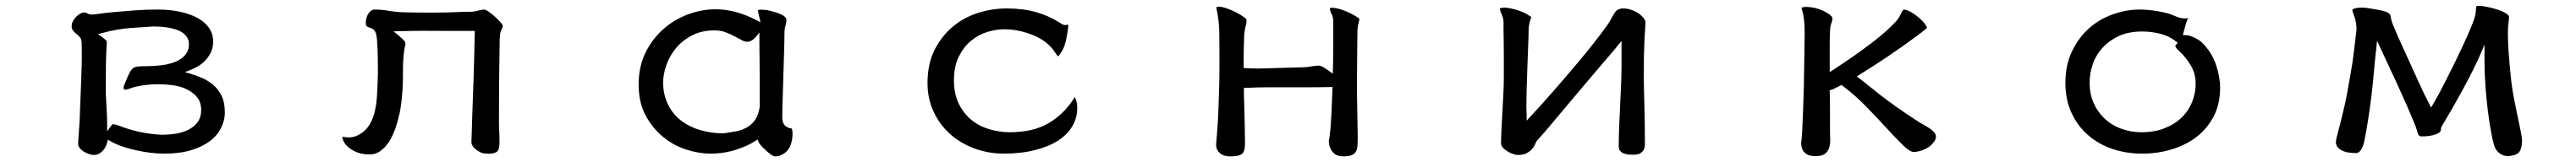

<svg xmlns="http://www.w3.org/2000/svg" viewBox="-20 -497 9040 570"><path d="M231.9 -410.2V-409.7Q231.4 -405.8 231.4 -402.3Q231.4 -393.6 242.2 -382.8Q245.6 -379.4 248.5 -377.4Q255.9 -371.6 259.3 -367.2Q266.1 -360.4 266.6 -347.2Q267.1 -334 267.1 -316.9Q267.1 -299.8 267.1 -290.8Q267.1 -281.7 266.8 -272Q266.6 -262.2 266.1 -252Q265.6 -231.4 264.6 -206.5Q262.2 -152.8 259.3 -69.8Q254.4 -1 254.4 2V6.3Q254.4 7.8 254.4 9.8Q254.4 11.7 254.9 14.6Q256.8 21.5 264.2 28.8Q274.4 38.6 292 44.9Q302.2 48.3 309.6 48.3Q326.2 48.3 339.4 34.7Q352.5 21 356 4.4L358.4 -5.4L367.2 -0.5Q401.4 19.5 457.5 31.7Q509.8 43.5 556.6 43.5Q611.3 43.5 651.4 31.2Q702.1 15.6 732.4 -14.2Q747.6 -29.8 756.3 -48.3Q769 -73.7 769 -100.6Q769 -136.7 757.8 -159.7Q746.1 -183.1 728.5 -198.2Q710.9 -213.4 689.7 -222.4Q668.5 -231.4 649.4 -237.3L628.9 -243.2L648.9 -251Q660.6 -255.9 674.3 -263.7Q705.1 -281.2 720.2 -313.5Q728 -329.6 728 -351.6Q728 -394.5 689 -423.8Q659.2 -445.3 611.8 -455.6Q576.2 -463.4 533.9 -463.4Q491.7 -463.4 451.2 -460.4Q365.2 -454.1 325.2 -448.2Q309.1 -445.8 304.2 -445.8Q292.5 -445.8 287.1 -449.7Q285.6 -451.2 279.8 -452.6Q277.3 -453.1 276.4 -453.1Q275.4 -453.1 273.9 -453.1Q270 -453.1 264.2 -450.2Q246.6 -441.9 236.3 -423.3Q231.9 -415 231.9 -410.2ZM352.1 -149.4Q351.1 -166 351.1 -191.9Q351.1 -288.6 354 -335Q355 -340.8 355 -343.8Q355 -352.1 352.3 -355Q349.6 -357.9 346.7 -359.9Q341.8 -364.3 336.4 -368.2L323.7 -377L338.9 -380.9Q391.1 -395 437 -398.4Q482.9 -401.9 516.6 -403.8Q573.7 -403.8 606.9 -389.6Q620.6 -383.8 628.9 -375Q643.1 -361.3 643.1 -340.8Q643.1 -307.6 611.3 -287.6Q585.9 -272 544.4 -267.1Q518.1 -264.2 496.1 -264.2Q474.1 -264.2 463.9 -262.9Q453.6 -261.7 447.8 -257.8L443.8 -253.9Q440.4 -250.5 437.5 -246.1Q429.2 -231.4 416 -198.2Q413.6 -191.9 413.6 -189Q413.6 -184.6 415 -182.6Q417.5 -181.6 419.9 -181.6Q426.8 -181.6 436 -185.5Q443.8 -188.5 448.2 -189.9Q490.2 -200.7 536.1 -200.7Q560.1 -200.7 585.4 -197.3Q611.3 -193.8 631.8 -184.6Q654.8 -173.8 669.4 -157.7Q686 -139.2 686 -109.9Q686 -87.4 676.3 -71.3Q665.5 -54.2 646 -43.2Q626.5 -32.2 601.1 -27.3Q575.7 -22.9 546.9 -22.9H546.4Q467.8 -26.9 397.9 -54.7Q382.3 -60.1 377.4 -60.1Q374 -60.1 369.1 -53.2L356 -35.2V-57.6Q356 -84 354 -116.7Z M1731 -59.1V-59.6Q1731 -145.5 1731.4 -204.6Q1732.9 -340.8 1733.4 -352.1Q1733.9 -372.1 1734.9 -375Q1735.4 -384.3 1740 -392.8Q1744.6 -401.4 1744.6 -405.3Q1744.6 -411.1 1727.5 -428.2Q1710.9 -444.8 1693.4 -457Q1686.5 -461.4 1683.3 -462.4Q1680.2 -463.4 1679 -463.4Q1677.7 -463.4 1675.3 -463.1Q1672.9 -462.9 1669.9 -462.4Q1664.6 -461.4 1657.2 -459.5Q1642.6 -455.6 1633.8 -455.6Q1620.1 -455.6 1602.1 -455.1Q1546.9 -452.6 1493.2 -452.6Q1439.5 -452.6 1406.2 -453.6Q1376.5 -453.6 1347.2 -458.5Q1319.8 -463.4 1294.9 -463.4Q1285.6 -463.4 1278.8 -456.5Q1268.6 -446.3 1265.1 -430.2Q1263.7 -423.8 1263.7 -417Q1263.7 -410.2 1265.6 -405.8Q1271.5 -400.9 1275.4 -400.4Q1290.5 -396.5 1296.4 -386.2Q1300.8 -378.4 1302.7 -359.9Q1306.2 -323.2 1306.2 -240.2Q1305.2 -199.2 1303.2 -163.6Q1301.3 -127.9 1293.7 -98.9Q1286.1 -69.8 1270.5 -49.3Q1254.4 -28.3 1228 -17.6Q1216.3 -13.7 1206.1 -13.7Q1196.8 -13.7 1189.9 -14.6Q1183.1 -15.6 1181.9 -15.6Q1180.7 -15.6 1180.7 -15.6Q1180.7 -14.6 1181.2 -13.2Q1186 11.2 1213.1 28.8Q1240.2 46.4 1275.4 46.4Q1299.3 46.4 1316.4 33.2Q1334.5 19.5 1346.9 -1Q1359.4 -21.5 1367.7 -45.9Q1376 -70.3 1380.4 -90.8Q1385.3 -108.9 1389.2 -143.1Q1393.1 -177.2 1394 -214.8V-241.7Q1394 -278.3 1396 -298.8Q1397.9 -319.3 1400.9 -333Q1402.8 -337.9 1402.8 -340.8Q1402.8 -343.8 1402.3 -345.2Q1401.9 -349.6 1398.9 -353Q1390.6 -362.8 1376.5 -374L1360.8 -386.7Q1434.1 -388.7 1466.1 -388.7Q1498 -388.7 1536.1 -388.4Q1574.2 -388.2 1638.7 -388.2H1646V-380.9Q1646 -370.1 1644 -293.2Q1642.1 -216.3 1640.1 -170.9Q1638.2 -125.5 1637.2 -88.1Q1636.2 -50.8 1635.3 -24.9Q1634.3 1 1634.3 3.9Q1634.3 13.7 1645 24.4Q1654.3 33.2 1666.5 39.1Q1673.3 42.5 1677.7 42.5H1678.2Q1687.5 43.9 1695.3 43.9Q1710 43.9 1720.2 39.1Q1732.9 33.2 1732.9 6.3Q1732.9 -20.5 1731 -59.1Z M2672.4 -461.4Q2660.2 -462.9 2652.3 -462.9Q2644.5 -462.9 2640.1 -461.4V-458Q2641.1 -454.1 2641.1 -452.6Q2641.1 -451.2 2641.6 -450.7Q2642.1 -448.7 2642.6 -445.3Q2643.1 -441.9 2648.9 -418.5L2634.3 -426.3Q2560.5 -464.4 2491.2 -464.4Q2442.9 -464.4 2394 -446.3Q2337.9 -425.3 2296.4 -383.8Q2265.1 -352.5 2244.6 -310.5Q2221.2 -262.2 2221.2 -199.5Q2221.2 -136.7 2245.6 -90.8Q2270.5 -44.9 2307.1 -15.1Q2344.2 15.1 2388.4 29.3Q2432.6 43.5 2472.7 43.5Q2521.5 43.5 2563.7 29.5Q2606 15.6 2630.4 -1L2638.2 -6.3L2641.6 2Q2644.5 9.8 2660.2 24.9Q2672.9 38.1 2687 47.9Q2694.8 53.2 2699.2 53.2Q2722.7 53.2 2741 34.9Q2759.3 16.6 2761.2 -22.5Q2761.2 -32.7 2760.5 -37.6Q2759.8 -42.5 2757.8 -44.9Q2740.7 -47.4 2732.9 -57.1Q2725.1 -66.9 2725.1 -85Q2725.1 -110.4 2727.1 -167.5Q2731.9 -320.3 2732.4 -342.8Q2732.9 -365.2 2732.9 -380.4Q2732.9 -395.5 2736.3 -406.2Q2739.7 -417 2739.7 -426.8Q2739.7 -437 2724.1 -444.8Q2705.6 -454.1 2672.4 -461.4ZM2307.1 -207Q2307.1 -234.4 2317.9 -266.4Q2328.6 -298.3 2350.6 -325.7Q2373 -353.5 2407.2 -371.8Q2441.4 -390.1 2487.3 -390.1Q2509.3 -390.1 2526.9 -383.3Q2543.9 -377 2558.1 -369.1L2583.5 -355.5Q2593.8 -350.1 2601.6 -350.1Q2617.7 -350.1 2632.3 -367.2L2645 -382.3V-335Q2645 -319.3 2645.5 -292.5Q2646 -265.6 2646 -224.6V-121.6Q2642.6 -94.2 2630.9 -76.7Q2609.4 -43.9 2562 -34.7Q2541 -30.8 2520 -27.8H2519.5Q2475.6 -27.8 2436.5 -39.6Q2387.2 -54.2 2354.5 -86.4Q2335.4 -105.5 2323.7 -130.4Q2307.1 -164.6 2307.1 -207Z M3717.8 -408.7Q3710.4 -408.7 3700.7 -416Q3661.6 -441.4 3616 -454.3Q3570.3 -467.3 3512.7 -467.3Q3461.9 -467.3 3412.4 -451.7Q3362.8 -436 3323.5 -403.1Q3284.2 -370.1 3259.3 -320.8Q3234.9 -271.5 3234.9 -205.1Q3234.9 -149.9 3256.3 -104Q3288.1 -35.2 3353.5 3.4Q3375 16.1 3399.4 25.4Q3448.7 43.5 3502.9 43.5Q3564.5 43.5 3612.8 30.8Q3708.5 6.3 3743.2 -53.2Q3760.3 -82 3760.3 -117.2Q3760.3 -131.8 3755.9 -146.5Q3753.9 -151.4 3752 -155.3Q3750 -152.8 3746.6 -147.5Q3710.4 -92.3 3657 -62Q3603.5 -31.7 3523.4 -31.7Q3488.3 -31.7 3453.1 -42Q3407.7 -55.2 3377 -85.9Q3357.9 -105 3345.2 -130.9Q3327.6 -166 3327.6 -214.8Q3327.6 -263.7 3344.7 -297.9Q3361.3 -331.5 3387 -353Q3412.6 -374.5 3443.6 -384.3Q3474.6 -394 3503.9 -394Q3548.8 -394 3594.7 -377.4Q3618.7 -369.1 3639.6 -355.5Q3661.1 -341.3 3676.8 -320.8Q3683.1 -311.5 3687.5 -305.2L3691.4 -300.3Q3692.4 -299.3 3693.8 -298.8Q3693.8 -298.8 3695.1 -300.3Q3696.3 -301.8 3700.2 -307.1Q3704.1 -312.5 3708.5 -320.3Q3722.2 -344.7 3729 -404.8Q3728.5 -407.7 3727.5 -411.1Q3723.1 -408.7 3717.8 -408.7ZM3692.9 -297.9Z M4741.7 -185.5 4742.7 -304.2Q4742.7 -333 4743.2 -356.4Q4743.7 -379.9 4743.7 -391.6V-392.1Q4744.6 -406.7 4748 -417Q4750 -424.8 4750.5 -430.7Q4747.6 -434.1 4735.4 -441.4Q4717.3 -452.1 4695.8 -460.4Q4674.3 -468.3 4656.7 -469.7Q4655.3 -469.7 4652.1 -469.7Q4648.9 -469.7 4647.9 -468.8Q4647 -467.8 4647 -466.3Q4647 -464.8 4647.5 -462.4Q4648.4 -455.6 4653.6 -445.6Q4658.7 -435.5 4658.7 -422.9V-328.6Q4658.7 -287.1 4657.2 -237.8Q4632.8 -255.4 4627 -258.8Q4621.1 -262.2 4618.2 -263.7Q4611.8 -266.1 4607.4 -266.1Q4603 -266.1 4599.1 -265.6Q4591.3 -265.1 4577.9 -262.7Q4564.5 -260.3 4552.7 -260.3L4413.6 -256.3Q4404.3 -255.9 4395.5 -255.9Q4369.1 -255.9 4344.2 -257.8V-264.6Q4344.2 -326.2 4346.2 -375.5V-376Q4348.1 -393.1 4351.3 -404.8Q4354.5 -416.5 4354.5 -421.1Q4354.5 -425.8 4353 -429.7Q4352.1 -432.6 4339.4 -440.9Q4318.8 -454.6 4293.5 -464.4Q4270 -473.6 4256.8 -473.6Q4252.4 -473.6 4249.5 -472.2Q4248.5 -471.7 4248.5 -469.7Q4248.5 -467.8 4249.5 -464.4Q4258.3 -422.9 4258.8 -382.3Q4260.7 -234.4 4257.3 -158.7Q4256.3 -135.3 4255.9 -116.2Q4254.9 -82.5 4252 -43L4248.5 1.5Q4247.6 5.9 4247.6 10Q4247.6 14.2 4248 18.1Q4250.5 37.1 4270 47.9Q4280.3 53.2 4297.9 53.2Q4320.8 53.2 4333 47.9Q4336.9 45.9 4339.8 43.5Q4349.1 34.2 4349.1 7.8Q4349.1 -5.4 4348.1 -55.9Q4347.2 -106.4 4346.2 -132.8Q4345.2 -159.2 4345.2 -180.7V-187.5Q4392.6 -189.9 4428.2 -189.9H4576.2Q4614.3 -189.9 4656.2 -190.9Q4654.8 -159.7 4653.8 -131.8Q4649.9 -26.9 4643.1 -2Q4643.1 2.9 4644.5 12Q4646 21 4651.4 30.3Q4656.7 39.6 4667 46.9Q4677.2 53.2 4695.8 53.2Q4714.4 53.2 4724.6 48.3Q4733.9 43.9 4738.3 36.1Q4742.7 28.3 4743.7 15.4Q4744.6 2.4 4744.6 -13.2Q4744.6 -28.8 4743.2 -98.9Q4741.7 -168.9 4741.7 -185.5Z M5754.4 -418Q5754.4 -423.8 5749.5 -431.6L5742.2 -439.9Q5728 -454.6 5703.1 -462.9Q5689.5 -467.3 5675.8 -467.3Q5668.9 -467.3 5663.6 -465.6Q5658.2 -463.9 5656 -462.2Q5653.8 -460.4 5651.9 -459Q5647 -453.6 5642.6 -446.3Q5638.2 -439 5635.3 -433.1Q5628.9 -420.4 5619.1 -406.7Q5609.4 -393.1 5598.1 -378.2Q5586.9 -363.3 5572.3 -344.7Q5521.5 -279.8 5427.7 -172.4Q5387.2 -126 5337.4 -72.3V-90.8Q5337.4 -98.1 5336.9 -105.5Q5336.4 -112.8 5336.4 -122.1Q5336.4 -161.1 5339.8 -257.3Q5343.8 -356.9 5344 -369.6Q5344.2 -382.3 5344.2 -389.6Q5344.2 -400.9 5346.9 -414.3Q5349.6 -427.7 5353.5 -435.5Q5353 -437.5 5350.1 -439.5Q5331.1 -454.1 5296.4 -463.9Q5272.5 -470.2 5258.3 -470.2Q5250 -470.2 5245.1 -467.8Q5243.2 -467.3 5243.2 -466.1Q5243.2 -464.8 5244.1 -461.9Q5246.1 -454.6 5251.2 -442.9Q5256.3 -431.2 5256.3 -418V-388.7Q5256.3 -373 5256.8 -356.4Q5257.3 -328.1 5257.3 -297.4V-223.6Q5257.3 -184.1 5252.4 -104.5Q5247.6 -25.4 5247.6 8.8Q5247.6 16.6 5256.8 25.4Q5262.2 30.8 5270.8 35.9Q5279.3 41 5287.1 43.9Q5299.3 48.3 5305.7 48.3Q5325.2 48.3 5337.4 42Q5347.7 36.6 5354 29.8Q5363.3 20 5366.7 11.2Q5371.1 0.5 5373.5 -2Q5401.9 -32.7 5465.3 -109.4Q5537.6 -195.3 5549.8 -210L5588.9 -255.9Q5638.7 -314 5645 -321.8Q5651.4 -329.6 5670.4 -353V-260.7Q5670.4 -228.5 5667 -159.9Q5663.6 -91.3 5662.1 -52.5Q5660.6 -13.7 5660.6 17.6V19.5Q5660.6 31.2 5670.4 38.6Q5682.1 47.4 5708 47.4Q5724.1 47.4 5730.5 44.9Q5740.7 41 5747.1 32.2Q5751.5 25.9 5752.4 11.7Q5752.4 -66.4 5750.5 -130.4Q5748.5 -194.3 5748.5 -236.3Q5748.5 -278.3 5749 -301.3Q5750.5 -363.8 5754.4 -416.5Q5754.4 -417.5 5754.4 -418Z M6400.9 -243.2V-346.2Q6400.9 -375.5 6402.8 -399.4Q6403.8 -406.7 6406 -412.8Q6408.2 -418.9 6408.7 -421.4Q6410.2 -426.8 6410.6 -431.2Q6410.6 -437.5 6402.8 -443.8Q6393.6 -451.7 6379.4 -458.5Q6351.1 -471.7 6320.8 -472.7Q6319.8 -472.7 6318.4 -472.7Q6308.6 -472.7 6303.2 -470.2Q6302.2 -469.7 6301.8 -469.2L6302.7 -465.8Q6308.1 -449.7 6310.5 -430.2Q6313 -410.6 6313 -382.8Q6313 -373 6312 -302.7Q6311 -232.4 6310.1 -190.4Q6308.1 -115.2 6304.7 -42.5Q6303.2 -13.2 6301.3 1Q6300.8 3.9 6300.8 5.9Q6300.8 22.9 6308.6 35.2Q6310.5 37.1 6313.7 40.5Q6316.9 43.9 6323.7 47.4Q6334 52.2 6351.6 52.2Q6375 52.2 6385.3 43.5Q6396 34.2 6399.4 21.7Q6402.8 9.3 6402.8 -2.9Q6402.8 -5.9 6402.3 -16.1Q6401.9 -26.4 6401.9 -39.1V-110.8Q6401.9 -148.4 6400.9 -179.7Q6409.7 -181.6 6413.3 -183.3Q6417 -185.1 6423.6 -188.5Q6430.2 -191.9 6442.4 -198.2L6445.8 -195.3Q6488.3 -163.6 6528.3 -122.6Q6567.9 -82 6596.7 -50.3Q6633.3 -9.8 6658.7 14.6Q6682.6 37.6 6695.3 37.6Q6714.4 37.6 6736.8 26.9Q6758.3 17.1 6771 -4.4Q6773.9 -11.2 6773.9 -15.9Q6773.9 -20.5 6772.5 -23.4Q6768.6 -32.2 6758.3 -40.3Q6748 -48.3 6732.4 -57.1Q6715.8 -65.9 6700.2 -76.7Q6631.8 -121.1 6576.2 -164.6Q6553.2 -182.6 6540 -193.4Q6519 -210.9 6504.4 -221.7L6495.6 -228Q6606.9 -296.4 6702.1 -367.2Q6734.9 -391.6 6742.7 -398.9Q6741.2 -404.8 6735.4 -412.6Q6720.2 -431.6 6697.8 -447.3Q6674.3 -462.9 6661.6 -463.4Q6657.2 -462.4 6653.3 -453.6Q6646 -438 6638.7 -427.7Q6608.4 -392.1 6548.1 -345.9Q6487.8 -299.8 6412.1 -250.5Z M7488.3 -463.4Q7441.9 -463.4 7395 -446.8Q7339.8 -427.2 7300.3 -387.2Q7271 -357.9 7251.5 -316.9Q7228 -269 7228 -205.1Q7228 -146 7249.3 -100.1Q7270.5 -54.2 7307.1 -22Q7343.8 10.3 7392.6 26.9Q7441.4 43.5 7497.6 43.5Q7553.7 43.5 7603.5 27.8Q7706.1 -4.4 7749.5 -89.8Q7771 -132.8 7771 -188.5Q7771 -224.6 7756.8 -268.1Q7742.7 -311.5 7708.5 -346.2Q7707 -348.1 7703.1 -351.1Q7699.2 -354 7696.8 -355.5Q7684.6 -363.8 7667.5 -370.1Q7657.7 -373.5 7649.4 -373.5H7640.1Q7647.5 -402.3 7650.4 -411.6Q7655.8 -425.8 7657.7 -432.6L7657.2 -433.6Q7656.7 -433.6 7655.8 -433.6Q7652.8 -432.1 7647.9 -432.1Q7643.1 -432.1 7635.7 -433.3Q7628.4 -434.6 7621.6 -437Q7614.7 -439.5 7608.6 -442.1Q7602.5 -444.8 7599.1 -446Q7595.7 -447.3 7592 -448.5Q7588.4 -449.7 7584.5 -450.7Q7580.6 -451.7 7576.4 -452.6Q7572.3 -453.6 7567.9 -454.6Q7559.1 -456.5 7549.8 -458Q7516.1 -463.4 7488.3 -463.4ZM7495.1 -31.7Q7458.5 -31.7 7425.8 -43.5Q7389.2 -56.2 7362.3 -83Q7340.8 -104.5 7327.6 -133.3Q7313 -165.5 7313 -207Q7313 -238.3 7323.7 -270Q7335.9 -306.6 7364.3 -335Q7385.3 -356 7415 -370.1Q7449.7 -386.2 7498 -386.2Q7531.2 -386.2 7562.7 -377.7Q7594.2 -369.1 7615.7 -351.6L7622.1 -346.2L7616.7 -340.3Q7613.8 -337.4 7613.8 -335.9Q7613.8 -333 7616.5 -329.1Q7619.1 -325.2 7620.6 -323.7Q7622.1 -322.3 7622.6 -321.8Q7623.5 -321.3 7625.5 -319.3Q7629.9 -315.9 7632.3 -312.5Q7651.4 -294.4 7668.2 -266.4Q7685.1 -238.3 7685.1 -202.1Q7685.1 -185.5 7681.9 -169.2Q7678.7 -152.8 7672.4 -137.7Q7659.7 -106 7635 -82.5Q7610.4 -59.1 7575 -45.4Q7539.6 -31.7 7495.1 -31.7Z M8792.5 -212.9Q8780.8 -323.7 8780.8 -376Q8780.8 -402.8 8782.7 -414.6Q8784.7 -426.3 8784.7 -438.5Q8784.7 -440.4 8783.4 -441.9Q8782.2 -443.4 8780.8 -444.8Q8776.9 -449.2 8767.1 -454.1Q8746.6 -464.8 8706.5 -473.1Q8687.5 -476.6 8678.7 -476.6Q8671.9 -476.6 8670.4 -474.6Q8668.5 -470.7 8668.5 -460.9Q8668.5 -451.2 8664.1 -434.6Q8654.8 -405.8 8624.5 -339.8Q8596.2 -278.3 8560.5 -208.5Q8537.6 -163.6 8518.1 -129.9L8511.2 -118.7L8505.4 -130.4Q8488.3 -162.6 8467.3 -209.2Q8446.3 -255.9 8426.3 -299.3Q8406.2 -342.8 8395.5 -367.2Q8377.9 -408.2 8376 -413.6Q8370.6 -428.2 8369.6 -437.5Q8369.1 -444.3 8364.7 -448.7Q8357.9 -455.6 8334 -460.9Q8323.7 -462.9 8309.1 -465.3Q8284.7 -470.2 8268.6 -470.2Q8248 -470.2 8239.3 -465.8Q8234.9 -463.4 8234.9 -460Q8234.9 -460 8236.6 -454.6Q8238.3 -449.2 8242.4 -437.7Q8246.6 -426.3 8248 -415.5Q8249.5 -404.8 8249.5 -391.6V-391.1Q8242.2 -327.6 8240.2 -313.2Q8238.3 -298.8 8235.4 -276.9Q8228 -230.5 8215.3 -162.1Q8209.5 -131.3 8202.6 -103.5Q8192.9 -62.5 8185.1 -33.7Q8177.2 -4.9 8177.2 2Q8177.2 13.7 8183.6 21Q8198.2 37.1 8224.6 40Q8237.8 41.5 8248 41.5Q8260.3 41.5 8269 23.9Q8272.9 16.1 8275.9 4.9Q8291.5 -72.3 8302.2 -161.6Q8307.1 -202.1 8310.5 -242.9Q8314 -283.7 8321.8 -353.5Q8342.8 -307.6 8358.4 -274.4Q8374 -241.2 8391.1 -204.1Q8431.6 -115.2 8453.1 -62.5Q8459 -47.4 8460.7 -41Q8462.4 -34.7 8463.4 -32.2Q8466.8 -21 8470.7 -18.6Q8473.6 -17.1 8480.7 -17.1Q8487.8 -17.1 8495.1 -17.6Q8520 -20 8534.7 -27.3Q8541.5 -30.8 8544.4 -35.6L8545.9 -40.5Q8545.9 -41.5 8545.9 -43.5Q8545.9 -47.9 8549.3 -53.7Q8582 -107.4 8620.1 -177.2Q8665.5 -261.2 8684.6 -306.6L8698.7 -339.8V-281.2Q8698.7 -240.7 8702.1 -193.8Q8709 -100.1 8722.7 -28.3Q8730.5 14.6 8737.8 26.9Q8743.7 36.6 8753.4 43.5Q8766.1 52.2 8780.3 52.2Q8808.1 50.8 8818.4 40L8820.8 37.6Q8830.6 23.9 8830.6 -3.4Q8829.6 -16.6 8825.2 -38.3Q8820.8 -60.1 8814.9 -87.9Q8809.1 -115.7 8802.7 -147.7Q8796.4 -179.7 8792.5 -212.9Z"/></svg>

Font: Bakudai
Style: ExtraLight
Weight: 200
Version: Version 1.48